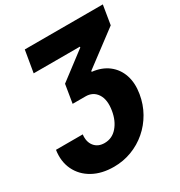

<svg xmlns="http://www.w3.org/2000/svg" viewBox="-224 -876 1162 1238"><g transform="rotate(-30 357.0 -256.5)"><path d="M-6.8 -66.4H192.4Q186 -13.2 212.4 19.8Q238.8 52.7 287.1 52.7Q344.2 52.7 382.3 8.5Q420.4 -35.6 431.6 -104.5Q444.3 -181.6 415 -225.8Q385.7 -270 329.1 -269.5H234.4L256.8 -406.2L459 -559.6V-565.4H115.2L142.6 -727.5H723.6L700.2 -585L445.3 -393.6L443.4 -386.7Q515.6 -378.9 564 -341.6Q612.3 -304.2 632.3 -244.4Q652.3 -184.6 639.6 -108.4Q627.9 -37.6 594.2 21.7Q560.5 81.1 510 124.5Q459.5 168 396.5 191.9Q333.5 215.8 263.7 215.8Q172.9 215.8 107.7 179.4Q42.5 143.1 11.7 79.1Q-19 15.1 -6.8 -66.4Z"/></g></svg>

Font: Inter Black
Style: Italic
Weight: 900
Italic angle: -9.39999°
Designer: Rasmus Andersson
Foundry: rsms
Version: Version 4.000;git-a52131595